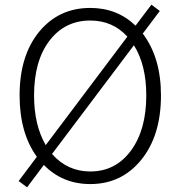

<svg xmlns="http://www.w3.org/2000/svg" viewBox="-20 -776 766 823"><path d="M554 -582 203 -116Q269 -41 367 -41Q475 -41 541 -130Q607 -219 607 -367Q607 -498 554 -582ZM176 -154 526 -619Q463 -688 367 -688Q258 -688 192 -601.5Q126 -515 126 -367Q126 -240 176 -154ZM665 -729 592 -632Q670 -529 670 -367Q670 -195 585.5 -91Q501 13 367 13Q248 13 168 -69L96 27L60 0L138 -104Q64 -206 64 -367Q64 -538 148 -640Q232 -742 367 -742Q482 -742 561 -666L629 -756Z"/></svg>

Font: Noto Sans Korean Light
Style: Regular
Weight: 300
Designer: Ryoko NISHIZUKA  (kana & ideographs); Paul D. Hunt (Latin, Greek & Cyrillic); Wenlong ZHANG  (bopomofo); Sandoll Communi
Foundry: Adobe Systems Incorporated
Version: Version 1.000;PS 1;hotconv 1.0.78;makeotf.lib2.5.61930